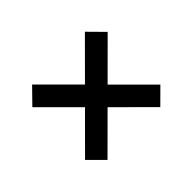

<svg xmlns="http://www.w3.org/2000/svg" viewBox="-102 -724 873 873"><g transform="rotate(-45 334.5 -287.5)"><path d="M505.4 -44.9 93.8 -456.1 166 -529.8 578.1 -117.2ZM166 -44.9 93.8 -117.2 505.4 -529.8 578.1 -456.1Z"/></g></svg>

Font: Inter
Style: 540
Weight: 540
Designer: Rasmus Andersson
Foundry: rsms
Version: Version 4.001;git-66647c0bb